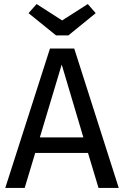

<svg xmlns="http://www.w3.org/2000/svg" viewBox="-20 -929 613 949"><path d="M415 -173H154L102 0H6L227 -689H347L567 0H467ZM392 -250 285 -610 177 -250ZM453 -864 318 -754H257L121 -864L161 -909L287 -828L414 -909Z"/></svg>

Font: FiraGOUPP
Style: Medium
Weight: 400
Designer: bBox Type
Foundry: bBox Type GmbH
Version: Version 1.001